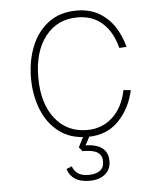

<svg xmlns="http://www.w3.org/2000/svg" viewBox="-53 -588 706 839"><g transform="rotate(-5 300.0 -169.0)"><path d="M315 12Q240 12 190 -26Q140 -64 115 -127Q90 -190 90 -265Q90 -340 115 -403Q140 -466 190 -504Q240 -542 315 -542Q370 -542 411 -518.5Q452 -495 478.5 -455Q505 -415 518 -365L486 -363Q468 -434 424.5 -473Q381 -512 315 -512Q227 -512 174.5 -445.5Q122 -379 122 -265Q122 -151 174.5 -84.5Q227 -18 315 -18Q381 -18 427 -60.5Q473 -103 488 -178L520 -175Q502 -94 450 -41Q398 12 315 12ZM306 204Q229 204 210 144L234 134Q240 153 256.5 165.5Q273 178 304 178Q336 178 354 165Q372 152 372 124Q372 98 352.5 85Q333 72 286 72L272 54L302 -4H330L302 48Q349 49 374.5 68Q400 87 400 126Q400 163 374 183.5Q348 204 306 204Z"/></g></svg>

Font: Geist Mono Thin
Style: Regular
Weight: 100
Monospace: yes
Designer: Basement.studio, Andrés Briganti, Mateo Zaragoza
Foundry: Basement.studio, Vercel, Andrés Briganti, Guido Ferreyra, Mateo Zaragoza
Version: Version 1.500; ttfautohint (v1.8.4.7-5d5b)